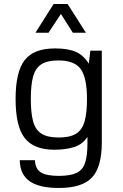

<svg xmlns="http://www.w3.org/2000/svg" viewBox="-20 -749 621 968"><path d="M277.3 198.7Q177.2 198.7 128.9 164.3Q80.6 129.9 79.6 58.6H156.2Q157.7 101.6 185.3 119.6Q212.9 137.7 276.4 137.7Q335 137.7 366.2 122.6Q397.5 107.4 409.2 71.3Q420.9 35.2 420.9 -27.3V-59.1Q396.5 -21 353.8 -7.6Q311 5.9 254.4 5.9Q149.9 5.9 104.2 -53.5Q58.6 -112.8 58.6 -250Q58.6 -387.2 104.5 -446Q150.4 -504.9 257.3 -504.9Q323.7 -504.9 363 -487.3Q402.3 -469.7 427.7 -427.7L435.5 -493.7H493.2V-30.3Q493.2 93.3 443.6 146Q394 198.7 277.3 198.7ZM275.9 -55.7Q332.5 -55.7 363.5 -75Q394.5 -94.2 406.5 -137Q418.5 -179.7 418.5 -250Q418.5 -356 387.5 -400.1Q356.4 -444.3 274.4 -444.3Q218.8 -444.3 188.7 -425Q158.7 -405.8 147 -363.3Q135.3 -320.8 135.3 -250Q135.3 -179.7 147 -137Q158.7 -94.2 189.2 -75Q219.7 -55.7 275.9 -55.7ZM413.1 -584H347.2L287.1 -678.7L224.6 -584H158.7L250.5 -729H320.8Z"/></svg>

Font: Metrophobic
Style: Regular
Weight: 400
Designer: Vernon Adams
Foundry: Vernon Adams
Version: Version 3.200; ttfautohint (v1.8.4.7-5d5b);gftools[0.9.23]